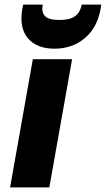

<svg xmlns="http://www.w3.org/2000/svg" viewBox="-20 -816 461 836"><path d="M23.9 0 123 -558.1H293.9L194.8 0ZM418 -776.9Q403.3 -694.8 348.6 -649.4Q293.9 -604 216.8 -604Q140.1 -604 101.6 -649.4Q63 -694.8 77.1 -776.9L81.1 -795.9H166Q159.7 -762.7 176 -745.8Q192.4 -729 238.8 -729Q285.2 -729 307.4 -745.8Q329.6 -762.7 335.9 -795.9H420.9Z"/></svg>

Font: Poppins
Style: Bold Italic
Weight: 700
Italic angle: -10°
Designer: Ninad Kale (Devanagari), Jonny Pinhorn (Latin)
Foundry: Indian Type Foundry
Version: Version 3.200;PS 1.000;hotconv 16.6.54;makeotf.lib2.5.65590